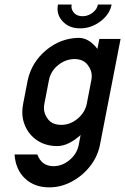

<svg xmlns="http://www.w3.org/2000/svg" viewBox="-20 -641 553 849"><path d="M383.8 -286.1Q385.7 -295.9 385.7 -305.2Q385.7 -332 366.2 -356Q346.7 -379.9 308.1 -379.9Q268.1 -378.9 235.8 -352.1Q203.6 -325.2 196.3 -286.1L176.3 -182.6Q174.3 -172.4 174.3 -163.1Q174.3 -136.2 193.4 -112.5Q212.4 -88.9 251.5 -88.9Q290.5 -88.9 323.2 -116.2Q356 -143.6 363.8 -182.6ZM419.4 -468.8H513.2L421.9 0Q411.6 51.8 378.2 94.2Q344.7 136.7 297.1 162.1Q249.5 187.5 197.8 187.5Q132.3 187.5 90.6 148.2Q48.8 108.9 44.4 42H145Q164.1 93.8 216.3 93.8Q255.4 93.8 287.8 66.4Q320.3 39.1 328.1 0L336.4 -43.9Q311.5 -21.5 285.2 -8.3Q258.8 4.9 233.4 4.9Q181.6 4.9 144 -20.5Q106.4 -45.9 89.4 -88.4Q78.6 -114.7 78.6 -145Q78.6 -163.1 82.5 -182.6L102.5 -286.1Q120.1 -365.7 183.3 -418.7Q246.6 -471.7 326.7 -473.6Q352.1 -473.6 373 -460.4Q394 -447.3 410.6 -424.8ZM334.5 -515.6Q285.2 -515.6 256.8 -546.9Q234.4 -570.8 234.4 -602.1Q234.4 -611.3 236.3 -621.1H296.9Q295.9 -616.2 295.9 -612.3Q295.9 -596.2 308.6 -582.8Q321.3 -569.3 345.2 -569.3Q369.1 -569.3 389.2 -584.5Q409.2 -599.6 413.1 -621.1H473.6Q465.3 -577.6 424.3 -546.6Q383.3 -515.6 334.5 -515.6Z"/></svg>

Font: Lambda
Style: Italic
Weight: 400
Italic angle: -11°
Designer: GGBotNet
Version: 0.22